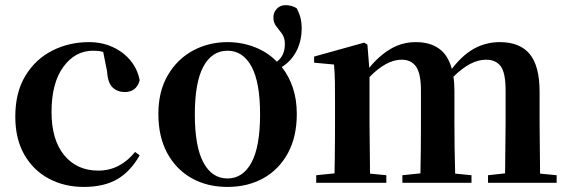

<svg xmlns="http://www.w3.org/2000/svg" viewBox="-20 -717 2232 753"><path d="M308.1 16.1Q232.9 16.1 172.1 -16.1Q111.3 -48.3 75.7 -109.9Q40 -171.4 40 -259.8Q40 -355 79.8 -420.2Q119.6 -485.4 185.3 -518.6Q251 -551.8 329.1 -551.8Q380.4 -551.8 422.6 -532.2Q464.8 -512.7 492.4 -478.8Q520 -444.8 527.8 -401.9Q515.1 -356 469.2 -356Q441.4 -356 422.1 -373.5Q402.8 -391.1 399.9 -437L384.8 -513.2Q375.5 -516.1 365.5 -517.1Q355.5 -518.1 345.2 -518.1Q274.4 -518.1 228.3 -454.6Q182.1 -391.1 182.1 -277.8Q182.1 -168.5 231.9 -108.2Q281.7 -47.9 365.2 -47.9Q409.2 -47.9 445.3 -66.9Q481.4 -85.9 509.8 -121.1L527.8 -107.9Q492.2 -44.9 440.2 -14.4Q388.2 16.1 308.1 16.1Z M872.1 -17.1Q932.6 -17.1 966.3 -79.6Q1000 -142.1 1000 -268.1Q1000 -394.5 966.3 -456.3Q932.6 -518.1 872.1 -518.1Q811.5 -518.1 777.8 -456.3Q744.1 -394.5 744.1 -268.1Q744.1 -142.1 777.8 -79.6Q811.5 -17.1 872.1 -17.1ZM872.1 16.1Q792.5 16.1 731.4 -18.3Q670.4 -52.7 635.7 -116.9Q601.1 -181.2 601.1 -270Q601.1 -358.9 638.2 -422.1Q675.3 -485.4 736.8 -518.6Q798.3 -551.8 872.1 -551.8Q928.2 -551.8 978.8 -532.2Q1029.3 -512.7 1065.9 -475.1Q1097.2 -498.5 1097.2 -543.9Q1097.2 -569.3 1085.9 -584.7Q1074.7 -600.1 1063.5 -614Q1052.2 -627.9 1052.2 -648.9Q1052.2 -668.5 1065.7 -682.6Q1079.1 -696.8 1100.1 -696.8Q1123 -696.8 1143.1 -685.1Q1152.8 -668 1158 -648.9Q1163.1 -629.9 1163.1 -606Q1163.1 -555.7 1142.3 -516.1Q1121.6 -476.6 1085 -454.1Q1112.8 -419.4 1128.4 -373.3Q1144 -327.1 1144 -270Q1144 -180.2 1108.9 -116Q1073.7 -51.8 1012.5 -17.8Q951.2 16.1 872.1 16.1Z M1960 0H1894V-29.8L1960.9 -37.1L1962.9 -234.9V-361.8Q1962.9 -431.6 1943.6 -457.3Q1924.3 -482.9 1886.2 -482.9Q1825.2 -482.9 1758.3 -416Q1760.3 -403.3 1761.2 -389.6Q1762.2 -376 1762.2 -360.8V-234.9Q1762.2 -191.4 1762.9 -135Q1763.7 -78.6 1765.1 -36.1L1829.1 -29.8V0H1558.1V-29.8L1628.9 -37.1Q1629.9 -79.6 1630.4 -135.5Q1630.9 -191.4 1630.9 -234.9V-361.8Q1630.9 -428.2 1611.8 -455.6Q1592.8 -482.9 1555.2 -482.9Q1495.6 -482.9 1429.2 -415V-234.9L1431.2 -36.1L1495.1 -29.8V0H1220.2V-29.8L1292 -37.1Q1292.5 -65.4 1293 -101.1Q1293.5 -136.7 1293.7 -172.1Q1293.9 -207.5 1293.9 -234.9V-311Q1293.9 -360.4 1293.5 -393.8Q1293 -427.2 1290 -463.9L1211.9 -471.2V-495.1L1408.2 -549.8L1420.9 -542L1428.2 -451.2Q1467.8 -499.5 1512.7 -525.6Q1557.6 -551.8 1610.8 -551.8Q1666 -551.8 1701.7 -526.4Q1737.3 -501 1752 -446.8Q1794.9 -502.4 1840.8 -527.1Q1886.7 -551.8 1939.9 -551.8Q2019 -551.8 2057.6 -504.9Q2096.2 -458 2096.2 -356.9V-234.9L2098.1 -36.1L2163.1 -29.8V0Z"/></svg>

Font: Source Han Serif TW
Style: Bold
Weight: 700
Designer: Ryoko NISHIZUKA Ë•øÂ°öÊ∂ºÂ≠ê (kana & ideographs); Frank Grie√ühammer (Latin, Greek & Cyrillic); Wenlong ZHANG Âº†ÊñáÈæô 
Foundry: Adobe
Version: Version 2.003;hotconv 1.1.1;makeotfexe 2.6.0